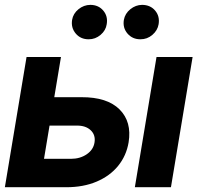

<svg xmlns="http://www.w3.org/2000/svg" viewBox="-22 -785 827 805"><path d="M156.2 -377.5H319.5Q427.5 -378 479.4 -326.1Q531.2 -274.2 517.2 -188.1Q507.7 -131.9 473.3 -89.6Q439 -47.4 383.5 -23.7Q328.1 0 255.7 0H-1.6L89.3 -545.9H233.6L162.5 -119.1H275.4Q313.7 -119.1 341.5 -138.1Q369.3 -157 374.2 -187.1Q379.5 -218.8 358.3 -238.9Q337.2 -258.9 299.8 -258.4H136.5ZM543.4 0 634.2 -545.9H785.5L694.7 0ZM349.8 -620.3Q316.1 -620.1 295.6 -644.3Q275.1 -668.5 280.3 -701.6Q284.7 -728.2 307 -746.3Q329.3 -764.4 356.8 -764.6Q390.8 -764.4 410.9 -740.7Q431.1 -717 425.4 -683.4Q421.7 -657.5 399.7 -638.8Q377.6 -620.1 349.8 -620.3ZM566.8 -620.3Q533.6 -620.1 512.7 -644.1Q491.9 -668.1 497.3 -701.6Q502.1 -728.2 524.4 -746.3Q546.8 -764.4 573.8 -764.6Q608.3 -764.4 628.4 -740.7Q648.5 -717 643 -683.4Q638.7 -657.5 616.9 -638.8Q595.1 -620.1 566.8 -620.3Z"/></svg>

Font: Inter Tight
Style: Italic
Weight: 400
Italic angle: -9.39999°
Designer: Rasmus Andersson
Foundry: rsms
Version: Version 3.002